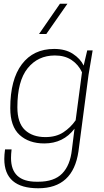

<svg xmlns="http://www.w3.org/2000/svg" viewBox="-20 -800 559 1028"><path d="M185 208Q3 208 3 51Q3 29 7 0H42Q39 26 39 46Q39 173 176 173H185Q270 173 313 129Q356 85 365 1L379 -111Q319 -32 217 -32Q135 -32 85 -77.5Q35 -123 35 -221Q35 -374 97 -456Q159 -538 270 -538Q330 -538 370 -512Q410 -486 428 -449L447 -530H476L454 -399L400 11Q371 208 185 208ZM223 -66Q280 -66 319 -91.5Q358 -117 385 -156L419 -413Q400 -454 363.5 -478.5Q327 -503 274 -503Q183 -503 128 -434.5Q73 -366 73 -226Q73 -142 113.5 -104Q154 -66 223 -66ZM228 -618H189L301 -780H341Z"/></svg>

Font: Tanohe Sans ExtraLight
Style: Italic
Weight: 200
Designer: Village Type and Design LLC & Cristiano Sobral
Foundry: Cooper Hewitt Smithsonian Design Museum
Version: Version 1.00;September 29, 2021;FontCreator 13.0.0.2655 64-b